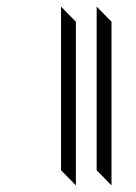

<svg xmlns="http://www.w3.org/2000/svg" viewBox="-20 -555 412 582"><path d="M165 -39V-535L210 -489V7ZM273 -39V-535L318 -489V7Z"/></svg>

Font: Ekushey Bangla
Style: Regular
Weight: 400
Designer: Al Mamun Sumon
Foundry: Al Mamun Sumon
Version: Version 1.0